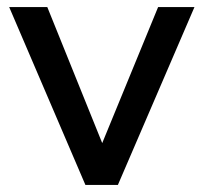

<svg xmlns="http://www.w3.org/2000/svg" viewBox="-20 -524 577 544"><path d="M222 0 6 -504H114L284 -83H255L428 -504H531L314 0Z"/></svg>

Font: Mulish ExtraLight SemiBold
Style: Regular
Weight: 600
Version: Version 3.603